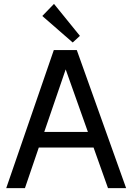

<svg xmlns="http://www.w3.org/2000/svg" viewBox="-20 -965 679 985"><path d="M12 0H108L179 -208H460L534 0H627L374 -708H256ZM317 -609 431 -288H207ZM197 -883 353 -747 390 -781 257 -945Z"/></svg>

Font: Telex Regular
Style: Regular
Weight: 400
Designer: Andres Torresi
Foundry: Andres Torresi
Version: Version 1.001